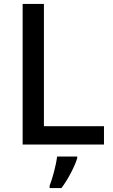

<svg xmlns="http://www.w3.org/2000/svg" viewBox="-20 -785 576 975"><path d="M95 -51H508V-144H203V-765H95ZM372 19V10H270C265 53 246 123 232 158V170H292C327 124 360 58 372 19Z"/></svg>

Font: Noto Sans Tamil UI Medium
Style: Regular
Weight: 500
Designer: Jelle Bosma - Monotype Design Team
Foundry: Monotype Imaging Inc.
Version: Version 2.004